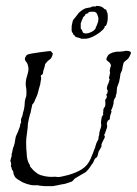

<svg xmlns="http://www.w3.org/2000/svg" viewBox="-20 -623 466 654"><path d="M141 11Q136 11 131.5 11Q127 11 123 10Q115 10 109 8H99Q96 8 92 8Q88 8 85 7Q73 5 57 -2Q39 -12 33 -18Q31 -20 29.5 -23.5Q28 -27 26 -31Q26 -40 21 -45Q19 -48 20 -49Q20 -52 18 -54Q16 -59 18 -61Q18 -62 18 -64Q18 -66 17 -68Q18 -70 17.5 -70.5Q17 -71 17 -72Q15 -72 15 -74L17 -82Q17 -86 19 -88Q19 -90 19.5 -93Q20 -96 20 -100Q22 -104 22 -107Q22 -110 23 -112Q24 -117 25 -120.5Q26 -124 27 -125Q28 -128 30 -136L33 -154Q34 -159 36.5 -164Q39 -169 41 -174Q49 -192 49 -200Q51 -205 52 -206Q51 -214 52 -218L56 -228Q58 -234 58 -238Q63 -252 64 -268Q64 -282 69 -294Q70 -298 70 -303Q70 -308 70 -313Q70 -322 68 -330Q66 -347 73 -367Q75 -373 76 -378.5Q77 -384 77 -388Q77 -392 76.5 -394.5Q76 -397 75 -400Q74 -407 68 -414Q62 -421 67 -429Q70 -437 77 -438Q78 -439 90 -441Q97 -442 103 -443Q109 -444 116 -445L140 -448Q152 -450 154 -448Q155 -446 160 -441Q157 -425 149 -420Q142 -416 134 -405Q133 -403 133 -400.5Q133 -398 132 -396L129 -386Q128 -384 127.5 -382Q127 -380 127 -378Q127 -374 125 -370L122 -368Q122 -367 120 -367Q118 -364 120 -359Q120 -357 120 -354Q120 -351 119 -349Q118 -336 113 -322Q111 -315 109.5 -308.5Q108 -302 105 -295L99 -282Q98 -278 96 -274.5Q94 -271 90 -267Q89 -262 88 -257.5Q87 -253 86 -249Q85 -245 84.5 -241Q84 -237 82 -233Q80 -225 78 -217Q76 -209 75 -201Q75 -191 72 -170Q69 -151 69 -139Q69 -128 69.5 -118Q70 -108 71 -100Q71 -81 79 -65Q81 -64 82 -59Q82 -56 84 -54Q104 -29 124 -25Q144 -19 168 -21Q170 -21 172.5 -20.5Q175 -20 178 -20Q181 -20 184.5 -20.5Q188 -21 192 -22L213 -27Q227 -31 238.5 -36Q250 -41 258 -46Q279 -59 289 -83L296 -100L302 -116Q303 -118 304 -120.5Q305 -123 305 -126Q307 -129 307 -131Q307 -133 308 -134Q310 -140 311 -141Q311 -142 315 -148Q315 -150 315.5 -152.5Q316 -155 316 -158Q318 -162 318 -164.5Q318 -167 318 -169Q319 -171 319 -173Q319 -175 320 -178L323 -187Q326 -195 324 -204Q324 -208 324.5 -212Q325 -216 326 -220Q326 -225 328 -227L332 -233Q330 -236 332 -244Q331 -247 333 -253L338 -261Q339 -265 339 -271Q339 -276 338.5 -278.5Q338 -281 339 -284L342 -288Q343 -289 343 -290Q343 -291 344 -292Q344 -296 343 -297Q343 -300 342 -302Q346 -303 346 -308Q348 -313 346 -316Q344 -320 344 -321Q344 -325 345 -328Q346 -330 346.5 -333Q347 -336 349 -338Q349 -340 350.5 -342.5Q352 -345 352 -349Q355 -353 353 -353Q352 -354 352 -355Q352 -357 351 -358Q352 -360 352 -361.5Q352 -363 353 -365Q353 -368 355 -374Q355 -378 354 -380Q353 -383 355 -388Q355 -392 356 -393L358 -400Q357 -406 352 -411Q345 -415 342 -421Q346 -435 353 -439Q357 -441 361 -443Q365 -445 369 -445Q374 -447 378.5 -447Q383 -447 388 -447Q399 -448 401.5 -448.5Q404 -449 409 -450Q413 -450 416 -449.5Q419 -449 422 -448Q429 -445 424 -437Q420 -426 414 -421Q410 -418 406.5 -415Q403 -412 401 -409L398 -397Q397 -394 397 -391Q397 -388 396 -385Q395 -381 393.5 -379Q392 -377 392 -375Q390 -373 390 -370Q390 -366 389 -363Q389 -361 388.5 -358Q388 -355 387 -351Q387 -346 382 -334Q378 -326 378 -318Q378 -314 377.5 -310.5Q377 -307 377 -305Q376 -303 375.5 -300.5Q375 -298 374 -296Q376 -294 371 -288Q367 -281 367 -278V-275Q367 -270 366 -267Q365 -262 363.5 -258.5Q362 -255 361 -252Q357 -247 359 -245Q361 -243 359 -240L356 -231Q355 -229 355 -226.5Q355 -224 354 -222Q354 -221 355 -221Q356 -221 354 -219Q354 -217 352 -215Q347 -213 347 -211Q343 -204 344 -199Q345 -198 345 -194Q345 -188 343 -184L339 -173Q339 -170 335 -164Q335 -161 337 -159Q337 -155 336 -153Q335 -151 333 -147.5Q331 -144 329 -139Q324 -130 326 -125Q324 -120 321 -115L316 -107Q314 -101 314 -99Q314 -97 311 -89L307 -85Q306 -85 303 -82Q302 -80 301 -77.5Q300 -75 299 -73Q298 -70 296 -67Q294 -64 292 -62Q281 -44 271 -36Q264 -32 256 -27.5Q248 -23 240 -18Q237 -17 232 -12Q227 -5 223 -4Q218 -2 212.5 -0.5Q207 1 202 3Q197 4 190.5 5Q184 6 176 8L160 11ZM257 -491Q257 -492 246 -495Q235 -497 234 -502Q234 -504 231 -504Q230 -504 230 -506L228 -510Q225 -513 224 -518V-527Q224 -537 225 -539Q226 -541 226 -544L228 -552L230 -556Q233 -559 235 -562Q237 -565 239 -567L249 -580Q257 -586 259 -588Q262 -590 266.5 -592.5Q271 -595 278 -596L289 -598Q291 -599 292.5 -600Q294 -601 297 -601H306L308 -603Q328 -603 336 -592L342 -590L344 -582Q347 -579 347 -570V-565Q347 -562 347 -558.5Q347 -555 346 -552Q346 -549 344 -543Q343 -541 342.5 -538.5Q342 -536 340 -535L336 -533Q337 -533 336 -529Q335 -527 332.5 -524Q330 -521 326 -518Q322 -514 317 -510.5Q312 -507 307 -504Q294 -496 283 -493L273 -491ZM273 -509Q280 -509 289 -513Q300 -518 304 -524Q306 -526 306 -528V-529L309 -535Q315 -549 315 -555V-564L314 -565Q314 -569 312 -571Q312 -575 309 -578Q305 -583 299 -583H290Q287 -583 281 -581V-578Q278 -578 277 -577Q271 -575 271 -575L270 -571Q269 -570 267 -568Q265 -566 263 -564Q262 -560 260 -556.5Q258 -553 257 -549Q257 -549 257 -548Q257 -547 256 -546Q255 -545 255 -544Q255 -543 255 -543V-526Q257 -524 258.5 -521.5Q260 -519 261 -516Q262 -509 273 -509Z"/></svg>

Font: Estonia
Style: Regular
Weight: 400
Designer: Robert E. Leuschke
Foundry: Robert E. Leuschke
Version: Version 1.014; ttfautohint (v1.8.3)